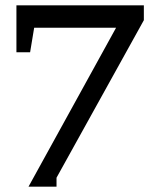

<svg xmlns="http://www.w3.org/2000/svg" viewBox="-20 -681 594 713"><path d="M514.2 -606 189.9 -21V12.2H85.9L411.1 -578.1H106.9L91.8 -486.8H41V-661.1H514.2Z"/></svg>

Font: Ezra SIL
Style: Regular
Weight: 400
Designer: Development by SIL's NRSI team. OpenType tables by Ralph Hancock ( hancock@dircon.co.uk )
Foundry: SIL International, Version 2.51: 2007
Version: Version 2.51, 2007